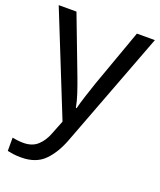

<svg xmlns="http://www.w3.org/2000/svg" viewBox="-143 -625 796 955"><g transform="rotate(20 255.0 -148.0)"><path d="M1 -536H95L211 -231Q226 -191 238 -154.5Q250 -118 256 -85H260Q266 -110 279 -150.5Q292 -191 306 -232L415 -536H510L279 74Q251 150 206.5 195Q162 240 84 240Q60 240 42 237.5Q24 235 11 232V162Q22 164 37.5 166Q53 168 70 168Q116 168 144.5 142Q173 116 189 73L217 2Z"/></g></svg>

Font: Noto Sans Gunjala Gondi Semibold
Style: Regular
Weight: 600
Designer: Ek Type
Foundry: Ek Type
Version: Version 1.004; ttfautohint (v1.8.4.7-5d5b)